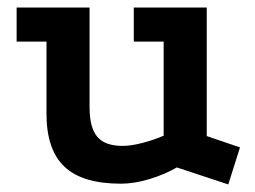

<svg xmlns="http://www.w3.org/2000/svg" viewBox="-20 -467 676 508"><path d="M448 -24Q415 -5 375 7Q335 19 300 19Q198 19 150.5 -26Q103 -71 103 -166V-357H24V-447H217V-183Q217 -129 237.5 -105Q258 -81 304 -81Q327 -81 357.5 -89Q388 -97 413 -108V-357H334V-447H527V-107L615 -77L584 21Z"/></svg>

Font: Podkova
Style: Bold
Weight: 700
Designer: Ilya Yudin
Foundry: Cyreal (www.cyreal.org)
Version: Version 2.102; ttfautohint (v1.8.1.43-b0c9)